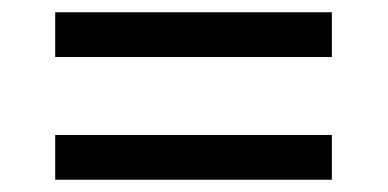

<svg xmlns="http://www.w3.org/2000/svg" viewBox="-20 -479 632 313"><path d="M70 -459H521V-386H70ZM70 -259H521V-186H70Z"/></svg>

Font: utamil15
Style: Book
Weight: 400
Designer: Jelle Bosma - Monotype Design Team
Foundry: Monotype Imaging Inc.
Version: Version 2.003